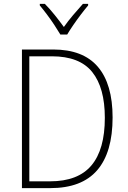

<svg xmlns="http://www.w3.org/2000/svg" viewBox="-20 -969 659 989"><path d="M560 -364Q560 -184 480.5 -92Q401 0 239 0H93V-714H254Q408 -714 484 -625Q560 -536 560 -364ZM520 -362Q520 -517 455 -598Q390 -679 247 -679H131V-35H238Q382 -35 451 -117Q520 -199 520 -362ZM291 -791Q278 -813 259.5 -841Q241 -869 221 -895.5Q201 -922 185 -941V-949H211Q236 -924 262 -891.5Q288 -859 309 -830Q330 -860 355.5 -890Q381 -920 407 -949H434V-941Q417 -921 396.5 -894Q376 -867 357.5 -840Q339 -813 326 -791Z"/></svg>

Font: Noto Sans Gurmukhi SemiCondensed ExtraLight
Style: Regular
Weight: 200
Width: 4
Designer: Jelle Bosma - Monotype Design Team
Foundry: Monotype Imaging Inc.
Version: Version 2.004; ttfautohint (v1.8.4.7-5d5b)